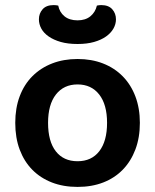

<svg xmlns="http://www.w3.org/2000/svg" viewBox="-20 -720 610 755"><path d="M530 -237Q530 -179 512.5 -132.5Q495 -86 463 -53Q431 -20 386 -2.5Q341 15 285 15Q229 15 184 -2.5Q139 -20 107 -52.5Q75 -85 57.5 -131.5Q40 -178 40 -237Q40 -295 57.5 -341.5Q75 -388 107.5 -420.5Q140 -453 185 -470.5Q230 -488 285 -488Q340 -488 385 -470.5Q430 -453 462.5 -420Q495 -387 512.5 -340.5Q530 -294 530 -237ZM285 -388Q231 -388 200 -348.5Q169 -309 169 -237Q169 -164 199.5 -125Q230 -86 285 -86Q340 -86 370.5 -125.5Q401 -165 401 -237Q401 -309 370 -348.5Q339 -388 285 -388ZM285 -640Q316 -640 335.5 -656Q355 -672 361 -698Q366 -699 369.5 -699.5Q373 -700 378 -700Q407 -700 421.5 -683.5Q436 -667 436 -644Q436 -625 426 -607.5Q416 -590 397 -576.5Q378 -563 350 -555Q322 -547 285 -547Q247 -547 219 -555Q191 -563 171.5 -576.5Q152 -590 142.5 -607.5Q133 -625 133 -644Q133 -667 147.5 -683.5Q162 -700 191 -700Q196 -700 200 -699.5Q204 -699 209 -698Q214 -672 233.5 -656Q253 -640 285 -640Z"/></svg>

Font: Baloo Da 2 SemiBold
Style: Regular
Weight: 600
Designer: Noopur Datye, Sulekha Rajkumar and Ek Type
Foundry: Ek Type
Version: Version 1.640;hotconv 1.0.111;makeotfexe 2.5.65597; ttfautoh